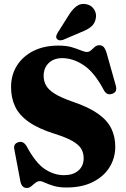

<svg xmlns="http://www.w3.org/2000/svg" viewBox="-20 -945 646 981"><path d="M320 13Q281.5 13 254.8 5Q228 -3 210.8 -11.2Q193.5 -19.5 184 -19.5Q171.5 -19.5 160.8 -10.8Q150 -2 139.5 6.8Q129 15.5 117.5 15.5Q90.5 15.5 84 -19L53 -183Q47.5 -210.5 74 -218.5Q99.5 -226.5 116.5 -197Q161.5 -113 208.5 -81.5Q255.5 -50 307 -50Q352.5 -50 379.8 -73Q407 -96 407.5 -136Q407.5 -162.5 395.8 -183.5Q384 -204.5 352.2 -223.2Q320.5 -242 260.5 -261Q177 -287 127.8 -321.5Q78.5 -356 57.5 -400.2Q36.5 -444.5 36.5 -500Q36.5 -562 66.5 -609.8Q96.5 -657.5 150.8 -684.8Q205 -712 278.5 -712Q319 -712 346.8 -703.8Q374.5 -695.5 393.2 -687.5Q412 -679.5 425 -679.5Q436 -679.5 445.2 -688.2Q454.5 -697 464.5 -705.5Q474.5 -714 488 -714Q501 -714 509.8 -704.8Q518.5 -695.5 525.5 -671.5L571.5 -508Q581.5 -473.5 551 -465Q524.5 -457 510 -485.5Q462 -576 407.5 -612Q353 -648 298 -648Q254.5 -648 228.8 -622.8Q203 -597.5 203 -557.5Q203 -530 215.5 -508Q228 -486 260 -466Q292 -446 351 -425.5Q433.5 -397.5 481 -363.8Q528.5 -330 548.8 -288.2Q569 -246.5 569 -194.5Q568.5 -136.5 539 -89.5Q509.5 -42.5 453.8 -14.8Q398 13 320 13ZM328.5 -863Q347.5 -895 369.8 -912.2Q392 -929.5 421.5 -923.5Q448.5 -917.5 461.5 -895.8Q474.5 -874 469.5 -851.5Q465 -825 446 -809Q427 -793 395 -781L302.5 -741.5Q294 -738.5 285 -739.2Q276 -740 271 -746.5Q265.5 -753 267.5 -761Q269.5 -769 274.5 -777.5Z"/></svg>

Font: Fraunces 72pt Soft
Style: Bold
Weight: 700
Version: Version 1.000;[b76b70a41]